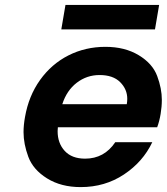

<svg xmlns="http://www.w3.org/2000/svg" viewBox="-20 -754 680 783"><path d="M629 -734 612 -634H230L247 -734ZM635 -289Q630 -259 621 -235H216Q215 -227 215 -219Q215 -170 244 -138.5Q273 -107 327 -107Q405 -107 450 -174H601Q563 -94 485.5 -42.5Q408 9 309 9Q229 9 172 -26.5Q115 -62 95.5 -114.5Q76 -167 76 -215Q76 -244 82 -277Q97 -363 143.5 -428Q190 -493 259 -528Q328 -563 410 -563Q489 -563 545.5 -529Q602 -495 621 -444Q640 -393 640 -347Q640 -319 635 -289ZM497 -329Q499 -341 499 -351Q499 -390 470 -419Q441 -448 386 -448Q334 -448 293 -416.5Q252 -385 234 -329Z"/></svg>

Font: Fz Poppins SemBd
Style: Italic
Weight: 600
Italic angle: -10°
Designer: Ninad Kale (Devanagari), Jonny Pinhorn (Latin)
Foundry: Indian Type Foundry
Version: Vit hóa bi Vntype.Com & FontZin.Com